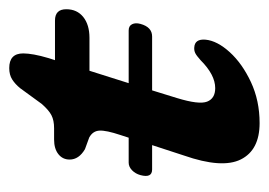

<svg xmlns="http://www.w3.org/2000/svg" viewBox="-105 -481 596 426"><g transform="rotate(-90 193.0 -268.0)"><path d="M17.5 -254.5Q20.5 -265.5 28.2 -273Q36 -280.5 45 -280.5H100.5L106.5 -299Q117 -330.5 116.2 -345.2Q115.5 -360 101 -368L75 -377.5Q52 -391 52 -411.5Q52 -427 64 -436.5Q76 -446 96.5 -446H121.5Q139 -446 150.2 -451.8Q161.5 -457.5 175.5 -473.5L210.5 -521.5Q219.5 -532.5 229.8 -539Q240 -545.5 255 -545.5Q287.5 -545.5 287.5 -514.5Q287.5 -504.5 285 -490.5Q282.5 -476.5 277 -458L272.5 -444H360.5Q385.5 -444 385.5 -419Q385.5 -395 368.2 -381.2Q351 -367.5 322 -367.5H249L221.5 -280.5H338.5Q348.5 -280.5 352.2 -273Q356 -265.5 353 -254.5Q346 -228.5 325 -228.5H205.5L188.5 -173.5Q173.5 -124.5 180.5 -106.5Q187.5 -88.5 210.5 -88.5Q240 -88.5 272.5 -121Q282.5 -130 288.2 -132.8Q294 -135.5 300.5 -135Q320 -134 318 -110Q315.5 -84 290.2 -56.2Q265 -28.5 223.8 -9.2Q182.5 10 133 10Q73 10 52.2 -31.8Q31.5 -73.5 61 -158L84 -228.5H30Q10.5 -228.5 17.5 -254.5Z"/></g></svg>

Font: Fraunces 72pt S100 SemiBold
Style: Italic
Weight: 600
Italic angle: -16°
Version: Version 1.000; ttfautohint (v1.8.3)